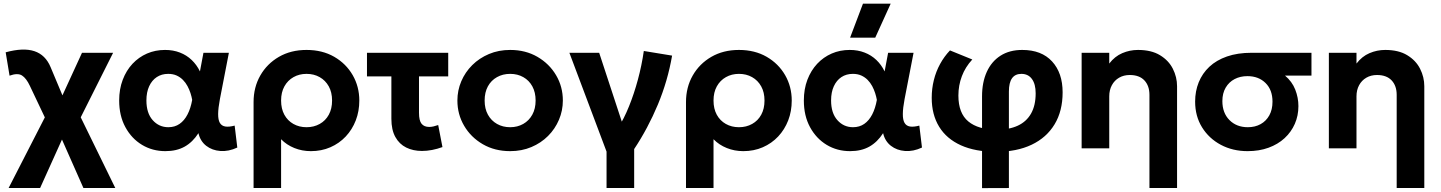

<svg xmlns="http://www.w3.org/2000/svg" viewBox="-20 -784 7616 1015"><path d="M25.5 210 244.5 -217V-105.5L138 -330Q119 -370.5 96.2 -385Q73.5 -399.5 30.5 -384L10 -507.5Q103 -533 161.8 -513.5Q220.5 -494 247.5 -429L336.5 -217L286.5 -228.5L413.5 -505H578L374 -98.5L381 -216.5L589.5 210H421L285 -97.5L330.5 -97L192 210Z M854.5 15Q786 15 730.8 -18.2Q675.5 -51.5 642.8 -111.8Q610 -172 610 -252.5Q610 -313 628.8 -362.2Q647.5 -411.5 680.5 -446.8Q713.5 -482 757.2 -501Q801 -520 852.5 -520Q895.5 -520 931 -506.2Q966.5 -492.5 993.2 -467Q1020 -441.5 1037 -406.5L1055.5 -505H1190L1142.5 -260Q1133.5 -212.5 1133.2 -181.5Q1133 -150.5 1142.2 -134.5Q1151.5 -118.5 1171 -115.2Q1190.5 -112 1220.5 -120L1234.5 -4Q1188.5 17.5 1145 14.2Q1101.5 11 1070.2 -13.2Q1039 -37.5 1029 -80Q999 -33 956.5 -9Q914 15 854.5 15ZM870 -111.5Q904 -111.5 929.2 -129Q954.5 -146.5 971.2 -178.8Q988 -211 996 -256Q993 -273 987 -291.8Q981 -310.5 971.2 -328.8Q961.5 -347 947.2 -361.5Q933 -376 913.8 -384.8Q894.5 -393.5 869 -393.5Q834.5 -393.5 808.8 -376.5Q783 -359.5 768.5 -328Q754 -296.5 754 -253Q754 -186 787.2 -148.8Q820.5 -111.5 870 -111.5Z M1320.5 210V-244.5Q1320.5 -322.5 1356 -384.8Q1391.5 -447 1454.5 -483.5Q1517.5 -520 1600.5 -520Q1684 -520 1746.8 -483.8Q1809.5 -447.5 1844.5 -386.8Q1879.5 -326 1879.5 -252.5Q1879.5 -196 1860.8 -147.5Q1842 -99 1807.8 -62.5Q1773.5 -26 1726.5 -5.5Q1679.5 15 1623.5 15Q1577 15 1536 -1.5Q1495 -18 1466 -48V210ZM1600.5 -111.5Q1639.5 -111.5 1670.2 -128.8Q1701 -146 1718.2 -177.5Q1735.5 -209 1735.5 -252.5Q1735.5 -296 1718 -327.5Q1700.5 -359 1670 -376.2Q1639.5 -393.5 1600.5 -393.5Q1562 -393.5 1531.5 -376.2Q1501 -359 1483.5 -327.5Q1466 -296 1466 -252.5Q1466 -209 1483.2 -177.5Q1500.5 -146 1531 -128.8Q1561.5 -111.5 1600.5 -111.5Z M2210.5 14Q2164 14 2127.5 -4Q2091 -22 2070 -59.8Q2049 -97.5 2049 -156V-380H1920V-505H2349.5V-380H2195V-188Q2195 -146 2208.8 -129.5Q2222.5 -113 2249 -113Q2260.5 -113 2272.2 -115.8Q2284 -118.5 2296.5 -123L2319 -6.5Q2291.5 3.5 2264 8.8Q2236.5 14 2210.5 14Z M2677 15Q2595.5 15 2532.5 -21.5Q2469.5 -58 2433.8 -118.8Q2398 -179.5 2398 -252.5Q2398 -306 2418.5 -354.2Q2439 -402.5 2476.5 -439.8Q2514 -477 2565 -498.5Q2616 -520 2677 -520Q2758.5 -520 2821.2 -483.5Q2884 -447 2919.8 -386.2Q2955.5 -325.5 2955.5 -252.5Q2955.5 -199.5 2935 -151Q2914.5 -102.5 2877.2 -65.2Q2840 -28 2789 -6.5Q2738 15 2677 15ZM2677 -111.5Q2715.5 -111.5 2746 -128.8Q2776.5 -146 2794 -177.8Q2811.5 -209.5 2811.5 -252.5Q2811.5 -296 2794.2 -327.5Q2777 -359 2746.5 -376.2Q2716 -393.5 2677 -393.5Q2638 -393.5 2607.2 -376.2Q2576.5 -359 2559.2 -327.5Q2542 -296 2542 -252.5Q2542 -209 2559.5 -177.5Q2577 -146 2607.5 -128.8Q2638 -111.5 2677 -111.5Z M3186.5 210V17.5L2990 -505H3147.5L3287.5 -79L3246.5 -106Q3278.5 -155.5 3305.2 -221.8Q3332 -288 3352.2 -363Q3372.5 -438 3383.5 -514.5L3533 -490Q3510 -356.5 3457.8 -231.2Q3405.5 -106 3332.5 4V210Z M3606.5 210V-244.5Q3606.5 -322.5 3642 -384.8Q3677.5 -447 3740.5 -483.5Q3803.5 -520 3886.5 -520Q3970 -520 4032.8 -483.8Q4095.5 -447.5 4130.5 -386.8Q4165.5 -326 4165.5 -252.5Q4165.5 -196 4146.8 -147.5Q4128 -99 4093.8 -62.5Q4059.5 -26 4012.5 -5.5Q3965.5 15 3909.5 15Q3863 15 3822 -1.5Q3781 -18 3752 -48V210ZM3886.5 -111.5Q3925.5 -111.5 3956.2 -128.8Q3987 -146 4004.2 -177.5Q4021.5 -209 4021.5 -252.5Q4021.5 -296 4004 -327.5Q3986.5 -359 3956 -376.2Q3925.5 -393.5 3886.5 -393.5Q3848 -393.5 3817.5 -376.2Q3787 -359 3769.5 -327.5Q3752 -296 3752 -252.5Q3752 -209 3769.2 -177.5Q3786.5 -146 3817 -128.8Q3847.5 -111.5 3886.5 -111.5Z M4474 15Q4405.5 15 4350.2 -18.2Q4295 -51.5 4262.2 -111.8Q4229.5 -172 4229.5 -252.5Q4229.5 -313 4248.2 -362.2Q4267 -411.5 4300 -446.8Q4333 -482 4376.8 -501Q4420.5 -520 4472 -520Q4515 -520 4550.5 -506.2Q4586 -492.5 4612.8 -467Q4639.5 -441.5 4656.5 -406.5L4675 -505H4809.5L4762 -260Q4753 -212.5 4752.8 -181.5Q4752.5 -150.5 4761.8 -134.5Q4771 -118.5 4790.5 -115.2Q4810 -112 4840 -120L4854 -4Q4808 17.5 4764.5 14.2Q4721 11 4689.8 -13.2Q4658.5 -37.5 4648.5 -80Q4618.5 -33 4576 -9Q4533.5 15 4474 15ZM4489.5 -111.5Q4523.5 -111.5 4548.8 -129Q4574 -146.5 4590.8 -178.8Q4607.5 -211 4615.5 -256Q4612.5 -273 4606.5 -291.8Q4600.5 -310.5 4590.8 -328.8Q4581 -347 4566.8 -361.5Q4552.5 -376 4533.2 -384.8Q4514 -393.5 4488.5 -393.5Q4454 -393.5 4428.2 -376.5Q4402.5 -359.5 4388 -328Q4373.5 -296.5 4373.5 -253Q4373.5 -186 4406.8 -148.8Q4440 -111.5 4489.5 -111.5ZM4474 -585 4542 -764.5H4688.5L4607 -585Z M5171.5 210.5V-274.5Q5171.5 -348.5 5196.5 -403.8Q5221.5 -459 5269 -489.5Q5316.5 -520 5384 -520Q5486 -520 5541.8 -459.2Q5597.5 -398.5 5597.5 -296Q5597.5 -197 5555 -126.8Q5512.5 -56.5 5433.8 -19Q5355 18.5 5246 18.5Q5136 18.5 5060 -15.8Q4984 -50 4944.8 -114Q4905.5 -178 4905.5 -267Q4905.5 -315.5 4916.8 -360.8Q4928 -406 4949.8 -445.8Q4971.5 -485.5 5002 -517.5L5120 -469.5Q5083 -429.5 5064.8 -381Q5046.5 -332.5 5046.5 -279Q5046.5 -185.5 5099 -142Q5151.5 -98.5 5250 -98.5Q5315 -98.5 5360.8 -119.8Q5406.5 -141 5430.8 -184Q5455 -227 5455 -290.5Q5455 -339.5 5435.2 -366.5Q5415.5 -393.5 5379.5 -393.5Q5346.5 -393.5 5330 -370.2Q5313.5 -347 5313.5 -300V210Z M6056.5 210V-282.5Q6056.5 -330.5 6029.8 -359Q6003 -387.5 5952.5 -387.5Q5920.5 -387.5 5896 -373.2Q5871.5 -359 5857.8 -333.5Q5844 -308 5844 -274.5V0H5698V-505H5844V-448Q5873 -486 5912.8 -503Q5952.5 -520 5996 -520Q6066.5 -520 6112.2 -492.2Q6158 -464.5 6180.2 -420.5Q6202.5 -376.5 6202.5 -328V210Z M6575.5 15Q6496.5 15 6433.8 -18.5Q6371 -52 6334.5 -111Q6298 -170 6298 -247Q6298 -302 6317 -349Q6336 -396 6373.2 -431Q6410.5 -466 6466.5 -485.5Q6522.5 -505 6597 -505H6913V-384.5H6773Q6810.5 -353 6827.2 -310.5Q6844 -268 6844 -223Q6844 -172.5 6825 -129.2Q6806 -86 6770.8 -53.5Q6735.5 -21 6686 -3Q6636.5 15 6575.5 15ZM6576.5 -111.5Q6615 -111.5 6644.2 -127.8Q6673.5 -144 6690.2 -174.2Q6707 -204.5 6707 -246.5Q6707 -309 6670.2 -345.2Q6633.5 -381.5 6574.5 -381.5Q6536.5 -381.5 6506.8 -366Q6477 -350.5 6459.5 -320.8Q6442 -291 6442 -249.5Q6442 -187 6479.5 -149.2Q6517 -111.5 6576.5 -111.5Z M7363.5 210V-282.5Q7363.5 -330.5 7336.8 -359Q7310 -387.5 7259.5 -387.5Q7227.5 -387.5 7203 -373.2Q7178.5 -359 7164.8 -333.5Q7151 -308 7151 -274.5V0H7005V-505H7151V-448Q7180 -486 7219.8 -503Q7259.5 -520 7303 -520Q7373.5 -520 7419.2 -492.2Q7465 -464.5 7487.2 -420.5Q7509.5 -376.5 7509.5 -328V210Z"/></svg>

Font: Geologica Thin Roman SemiBold
Style: Regular
Weight: 600
Version: Version 1.010;gftools[0.9.28]